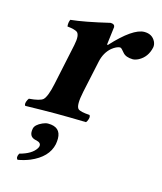

<svg xmlns="http://www.w3.org/2000/svg" viewBox="-104 -521 708 837"><g transform="rotate(15 249.5 -103.0)"><path d="M142.1 50.8Q199.7 50.8 200.2 103Q200.2 115.2 197.8 128.9Q184.6 190.4 107.9 222.7Q82.5 232.9 54.2 237.8Q43.9 229 54.2 210Q108.4 195.8 127 166Q129.9 161.1 130.9 157.2Q134.8 140.1 111.3 134.8Q106.9 133.8 106.4 133.8Q75.2 126.5 83 88.9Q86.9 70.8 117.2 57.1Q130.9 50.8 142.1 50.8ZM285.2 -268.1 253.9 -122.1Q240.2 -57.1 254.4 -43.9Q265.1 -34.7 306.6 -32.2Q313.5 -23.9 304.2 -4.4Q301.8 0 299.8 2Q213.9 0 163.1 0Q109.4 0 25.4 2Q18.6 -6.3 28.3 -25.4Q30.8 -29.8 32.7 -32.2Q82 -36.1 95.7 -48.3Q111.8 -64.5 124 -122.1L163.6 -309.1Q173.8 -357.4 158.2 -368.7Q146.5 -376.5 113.8 -379.9Q111.8 -397.5 118.2 -411.1Q178.2 -417 291.5 -443.8Q310.1 -443.8 311 -429.7Q311 -427.7 310.5 -426.8Q310.5 -425.8 300.8 -348.1H305.2Q392.6 -443.4 444.3 -443.8Q480 -443.8 494.6 -414.6Q501 -400.9 498.5 -388.2Q488.8 -342.8 451.2 -322.8Q437.5 -315.9 425.8 -315.4Q394 -315.9 380.4 -332Q366.7 -348.6 362.8 -350.1Q359.9 -351.1 358.4 -351.1Q343.3 -350.1 322.8 -334Q294.4 -309.6 285.2 -268.1Z"/></g></svg>

Font: Linux Libertine Slanted O
Style: Bold Slanted
Weight: 700
Designer: Philipp H. Poll
Foundry: Philipp H. Poll
Version: Version 5.0.0